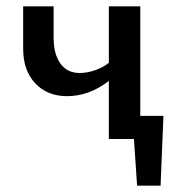

<svg xmlns="http://www.w3.org/2000/svg" viewBox="-20 -438 555 605"><path d="M495 -73 486 147H412L402 0H323V-183Q261 -135 191 -135Q129 -135 91 -175.5Q53 -216 53 -284V-418H149V-319Q149 -267 170.5 -237.5Q192 -208 231 -208Q254 -208 279 -216.5Q304 -225 323 -240V-418H422V-73Z"/></svg>

Font: Ysabeau Semibold
Style: Regular
Weight: 600
Designer: Christian Thalmann (Catharsis Fonts)
Version: Version 0.003